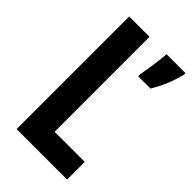

<svg xmlns="http://www.w3.org/2000/svg" viewBox="-219 -787 861 861"><g transform="rotate(45 211.5 -357.0)"><path d="M385 0V-112H194V-714H65V0ZM303 -713Q302 -686 294.5 -636.5Q287 -587 283 -566V-553H361Q403 -622 423 -702V-713Z"/></g></svg>

Font: Noto Sans UI Condensed
Style: Bold
Weight: 700
Width: 3
Designer: Monotype Design Team
Foundry: Monotype Imaging Inc.
Version: 1.001